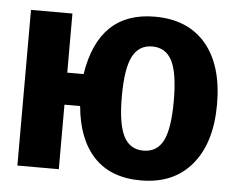

<svg xmlns="http://www.w3.org/2000/svg" viewBox="-52 -774 1044 854"><g transform="rotate(5 470.5 -347.5)"><path d="M606 -713Q754 -713 834.5 -617.5Q915 -522 915 -348Q915 -177 834 -79.5Q753 18 606 18Q472 18 397 -61.5Q322 -141 309 -288H239V0H54V-695H239V-431H312Q356 -713 606 -713ZM606 -115Q667 -115 694.5 -169Q722 -223 722 -348Q722 -472 694 -526Q666 -580 606 -580Q546 -580 518 -525.5Q490 -471 490 -347Q490 -224 518 -169.5Q546 -115 606 -115Z"/></g></svg>

Font: FiraGO ExtraBold
Style: Regular
Weight: 800
Designer: bBox Type
Foundry: bBox Type GmbH
Version: Version 1.001;PS 001.001;hotconv 1.0.88;makeotf.lib2.5.64775